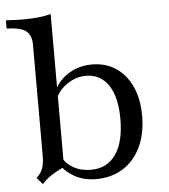

<svg xmlns="http://www.w3.org/2000/svg" viewBox="-52 -676 645 734"><g transform="rotate(-5 271.0 -309.5)"><path d="M288.7 11.3Q240.3 11.3 204.8 -8.9Q169.4 -29 154 -56.5L162.9 -84.7Q175 -58.9 204 -42.3Q233.1 -25.8 271 -25.8Q333.1 -25.8 366.5 -73.4Q400 -121 400 -209.7Q400 -293.5 369.4 -339.5Q338.7 -385.5 282.3 -385.5Q244.4 -385.5 209.7 -361.7Q175 -337.9 162.1 -300L157.3 -321Q170.2 -367.7 212.5 -397.2Q254.8 -426.6 309.7 -426.6Q362.9 -426.6 402 -400Q441.1 -373.4 462.5 -325.8Q483.9 -278.2 483.9 -214.5Q483.9 -146 459.7 -95.2Q435.5 -44.4 391.5 -16.5Q347.6 11.3 288.7 11.3ZM83.1 12.9 61.3 -12.9Q73.4 -24.2 79.8 -35.5Q86.3 -46.8 89.1 -60.9Q91.9 -75 91.9 -95.2V-521Q91.9 -558.1 71.4 -574.2Q50.8 -590.3 -3.2 -591.9V-623.4Q11.3 -622.6 28.6 -621.8Q46 -621 62.9 -621Q94.4 -621 121 -623.8Q147.6 -626.6 169.4 -632.3V-45.2Q154 -38.7 137.9 -29.8Q121.8 -21 108.1 -10.5Q94.4 0 83.1 12.9Z"/></g></svg>

Font: Playfair 12pt
Style: Regular
Weight: 400
Designer: Claus Eggers Sørensen
Foundry: Claus Eggers Sørensen
Version: Version 2.000;gftools[0.9.28]